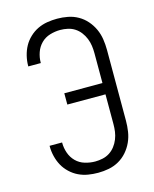

<svg xmlns="http://www.w3.org/2000/svg" viewBox="-113 -819 726 904"><g transform="rotate(-15 250.0 -367.5)"><path d="M253 8Q228 8 204 4Q180 0 158 -10.5Q136 -21 117.5 -38.5Q99 -56 87.5 -77Q76 -98 70 -122.5Q64 -147 64 -171V-174H125V-172Q125 -147 133.5 -122.5Q142 -98 160 -80Q178 -62 203 -54.5Q228 -47 253 -47Q271 -47 289.5 -51Q308 -55 323.5 -65Q339 -75 350.5 -90Q362 -105 369 -122.5Q376 -140 378.5 -158Q381 -176 381 -195V-340H195V-395H381V-540Q381 -559 378.5 -577Q376 -595 369 -612.5Q362 -630 350.5 -645Q339 -660 323.5 -670Q308 -680 289.5 -684Q271 -688 253 -688Q228 -688 203 -680.5Q178 -673 160 -655Q142 -637 133.5 -612.5Q125 -588 125 -563V-561H64V-564Q64 -588 70 -612.5Q76 -637 87.5 -658Q99 -679 117.5 -696.5Q136 -714 158 -724.5Q180 -735 204 -739Q228 -743 253 -743Q279 -743 305 -738Q331 -733 354 -720Q377 -707 394.5 -687Q412 -667 423 -643Q434 -619 438 -592.5Q442 -566 442 -540V-195Q442 -169 438 -142.5Q434 -116 423 -92Q412 -68 394.5 -48Q377 -28 354 -15Q331 -2 305 3Q279 8 253 8Z"/></g></svg>

Font: Iosevka SS18 Light
Style: Regular
Weight: 300
Monospace: yes
Designer: Belleve Invis
Foundry: Belleve Invis
Version: Version 25.1.1; ttfautohint (v1.8.4)